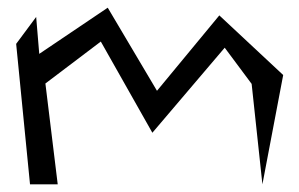

<svg xmlns="http://www.w3.org/2000/svg" viewBox="-20 -479 778 499"><path d="M634 -261 662 0 716 -284 550 -439 388 -243 260 -459 82 -339 74 -435 22 -365 58 0H130L98 -262L242 -371L376 -134L564 -355Z"/></svg>

Font: Stormblade
Style: Regular
Weight: 400
Designer: Mew Too
Foundry: Cannot Into Space Fonts
Version: Version 0.77